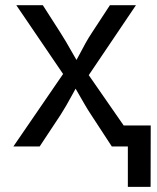

<svg xmlns="http://www.w3.org/2000/svg" viewBox="-20 -566 605 742"><path d="M247.1 -314 246.6 -246.6 43 -545.9H145.5L213.4 -439.9Q231 -413.1 264.2 -354Q290 -308.6 298.8 -294.4H252.9Q265.6 -314.5 287.6 -356.4Q297.9 -376.5 310.1 -398.4Q322.3 -420.4 335.4 -439.9L404.8 -545.9H505.4L300.8 -242.7V-307.6L514.2 0H412.1L332 -122.6Q319.3 -141.6 306.6 -163.6Q293.9 -185.5 282.7 -205.1Q258.8 -247.1 248.5 -263.2H294.9Q284.7 -247.1 262.2 -205.1Q233.4 -151.9 214.4 -122.6L133.3 0H31.7ZM474.1 0H437.5V-81.1H562.5L562 156.2H474.1Z"/></svg>

Font: Inter RS Variable
Style: Regular
Weight: 400
Designer: Rasmus Andersson (customised by Maria Ramos and Noel Pretorius)
Foundry: rsms
Version: Version 3.001;Glyphs 3.2.3 (3260)